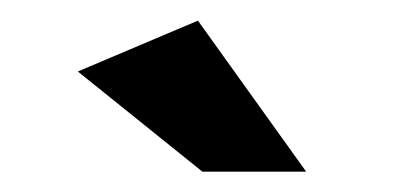

<svg xmlns="http://www.w3.org/2000/svg" viewBox="-20 -777 390 188"><path d="M56.2 -707 173.8 -756.8 279.8 -608.9H178.2Z"/></svg>

Font: Trueno
Style: Rg
Weight: 400
Designer: Julieta Ulanovsky
Foundry: Julieta Ulanovsky
Version: Version 3.001b